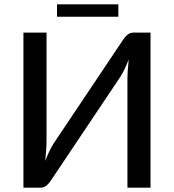

<svg xmlns="http://www.w3.org/2000/svg" viewBox="-20 -869 806 889"><path d="M677 0H570V-495Q570 -540 576 -594Q557.5 -545.5 537 -513L215.5 -33Q208 -20.5 195.8 -10.2Q183.5 0 168 0H88.5V-718H195.5V-223Q195.5 -178 189.5 -124Q208 -172.5 228.5 -205L550 -685Q557.5 -697.5 569.8 -707.8Q582 -718 597.5 -718H677ZM528 -791.5H244V-849H528Z"/></svg>

Font: Verano Sans Medium
Style: Regular
Weight: 500
Designer: Lukasz Dziedzic with Adam Twardoch and Botio Nikoltchev
Foundry: tyPoland Lukasz Dziedzic
Version: Version 3.001;December 28, 2019;FontCreator 12.0.0.2547 64-b